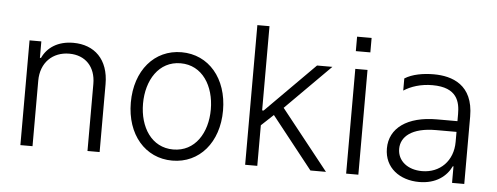

<svg xmlns="http://www.w3.org/2000/svg" viewBox="-49 -855 2579 996"><g transform="rotate(5 1240.5 -357.5)"><path d="M83.5 0H146.7V-340.9C146.7 -436.1 209.2 -494.7 295.1 -494.7C378.9 -494.7 432.9 -438.6 432.9 -349.4V0H496.1V-353.3C496.1 -482.6 421.2 -552.6 311.1 -552.6C231.2 -552.6 176.1 -515.6 150.6 -459.9H144.9V-545.5H83.5Z M875 11.4C1016.3 11.4 1115.1 -104 1115.1 -270.2C1115.1 -437.5 1016.3 -552.9 875 -552.9C733.7 -552.9 634.9 -437.5 634.9 -270.2C634.9 -104 733.7 11.4 875 11.4ZM875 -46.5C761.7 -46.5 698.5 -148.1 698.5 -270.2C698.5 -392.4 761.7 -495.4 875 -495.4C988.3 -495.4 1051.5 -392.4 1051.5 -270.2C1051.5 -148.1 988.3 -46.5 875 -46.5Z M1593.8 0H1674.7L1427.2 -311.8L1660.5 -545.5H1580.6L1324.9 -288.7H1317.1V-727.3H1253.9V0H1317.1V-211.3L1380 -270.2Z M1774.5 -712.7V-637.4H1850.1V-712.7ZM1779.8 0H1843.4V-545.5H1779.8Z M2160.5 10.3C2248.9 10.3 2302.9 -33.7 2327.8 -86.3H2331.3V0H2394.9V-351.2C2394.9 -516.7 2283.7 -552.9 2188.2 -552.9C2133.5 -552.9 2076.3 -543 2037.3 -518.1V-454.9C2074.2 -479 2125.4 -496.1 2186.4 -496.1C2316.1 -496.1 2331.3 -420.8 2331.3 -358.3V-321.4H2224.8C2070 -321.4 1979 -254.6 1979 -148.8C1979 -47.9 2059.7 10.3 2160.5 10.3ZM2170.5 -47.2C2095.5 -47.2 2042.6 -89.8 2042.6 -152.3C2042.6 -214.8 2097.7 -265.6 2224.8 -265.6H2331.3V-213.1C2331.3 -114.7 2264.2 -47.2 2170.5 -47.2Z"/></g></svg>

Font: TID UI Light
Style: Regular
Weight: 300
Designer: The TID Project Authors
Foundry: Bakken & Bæck
Version: Version 1.001;hotconv 1.0.109;makeotfexe 2.5.65596